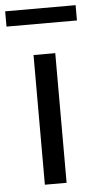

<svg xmlns="http://www.w3.org/2000/svg" viewBox="-63 -768 401 801"><g transform="rotate(-5 137.5 -367.5)"><path d="M92 0H183V-543H92ZM-10 -671H285V-735H-10Z"/></g></svg>

Font: Noto Sans CJK JP Regular
Style: Regular
Weight: 400
Designer: Ryoko NISHIZUKA (kana & ideographs); Paul D. Hunt (Latin, Greek & Cyrillic); Wenlong ZHANG (bopomofo); Sandoll Communica
Foundry: Adobe Systems Incorporated
Version: Version 1.001;PS 1.001;hotconv 1.0.78;makeotf.lib2.5.61930